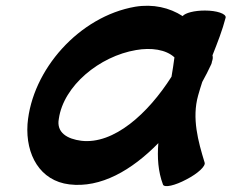

<svg xmlns="http://www.w3.org/2000/svg" viewBox="-20 -593 791 656"><path d="M679 -38C657 -110 635 -189 657 -267C661 -282 666 -297 671 -313C682 -333 693 -354 702 -374C703 -377 704 -379 704 -382C707 -390 708 -397 706 -404C723 -447 740 -490 751 -533C753 -546 721 -557 680 -557C644 -557 613 -549 604 -538C559 -567 503 -580 442 -570C251 -537 89 -355 74 -169C67 -64 117 25 217 37C324 50 430 -11 521 -104C517 -55 520 -7 537 38C542 49 578 41 617 20C656 0 684 -26 679 -38ZM258 -112C210 -118 172 -140 181 -187C197 -300 320 -401 445 -422C496 -431 547 -424 576 -397C573 -375 570 -353 566 -331C486 -205 369 -99 258 -112Z"/></svg>

Font: Nupuram Black Oblique
Style: Regular
Weight: 900
Designer: Santhosh Thottingal (santhosh.thottingal@gmail.com)
Foundry: SMC
Version: Version 1.000